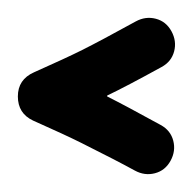

<svg xmlns="http://www.w3.org/2000/svg" viewBox="-36 -327 216 215"><path d="M84 -220V-219Q104 -209 144 -187Q155 -181 158 -169.5Q161 -158 155 -147Q149 -136 137.5 -133Q126 -130 115 -136Q95 -147 55 -167Q37 -176 1 -192Q-16 -200 -16 -219Q-16 -238 2 -246Q38 -262 56 -271Q76 -281 116 -303Q127 -309 138.5 -306Q150 -303 156 -292Q162 -281 159 -269.5Q156 -258 145 -252Q105 -230 84 -220Z"/></svg>

Font: Beon
Style: Medium
Weight: 500
Designer: BSozoo
Foundry: BSozoo
Version: Version 001.000